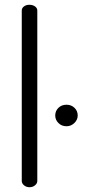

<svg xmlns="http://www.w3.org/2000/svg" viewBox="-20 -783 354 803"><path d="M136 -739V-26Q136 -16 126.5 -8Q117 0 103.5 0Q89.9 0 80.5 -8Q71 -16 71 -26V-739Q71 -749.3 80.2 -756.1Q89.4 -763 102.5 -763Q117 -763 126.5 -756.1Q136 -749.3 136 -739ZM305 -300Q305 -282 291 -268.5Q277 -255 258.5 -255Q237.6 -255 224.3 -268.5Q211 -281.9 211 -299.9Q211 -319 224.3 -332Q237.6 -345 258.4 -345Q278 -345 291.5 -332.1Q305 -319.1 305 -300Z"/></svg>

Font: Dosis
Style: Regular
Weight: 400
Designer: Edgar Tolentino, Pablo Impallari, Igino Marini
Foundry: Edgar Tolentino, Pablo Impallari, Igino Marini
Version: Version 1.007;Glyphs 3.1.1 (3134)